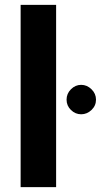

<svg xmlns="http://www.w3.org/2000/svg" viewBox="-20 -770 423 790"><path d="M64.9 0V-750H210.9V0ZM356.4 -317.4Q337.9 -299.8 314 -299.8Q290 -299.8 272 -317.4Q253.9 -335 253.9 -359.9Q253.9 -384.8 272 -402.8Q290 -420.9 314 -420.9Q337.9 -420.9 356.4 -402.8Q375 -384.8 375 -359.9Q375 -335 356.4 -317.4Z"/></svg>

Font: Oakes Grotesk
Style: Bold
Weight: 700
Designer: Samuel Oakes
Foundry: Samuel Oakes
Version: Version 1.0 | wf-rip DC20170320